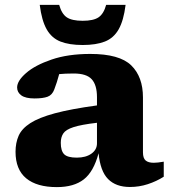

<svg xmlns="http://www.w3.org/2000/svg" viewBox="-20 -752 697 785"><path d="M511 12.5Q454 12.5 422 -19.8Q390 -52 383 -125.5Q363 -50 322.5 -18.5Q282 13 212.5 13Q130.5 13 87 -23Q43.5 -59 43.5 -131.5Q43.5 -168 56.2 -197Q69 -226 103.8 -248.5Q138.5 -271 204.2 -288.8Q270 -306.5 376.5 -321V-354.5Q376.5 -404.5 355 -428Q333.5 -451.5 281.5 -451.5Q262.5 -451.5 248 -450.8Q233.5 -450 222 -449Q213 -415 202 -386.5Q193.5 -363.5 174.5 -356.5Q155.5 -349.5 121 -349.5Q84.5 -349.5 67.2 -362Q50 -374.5 50 -394.5Q50 -421.5 86.8 -453.5Q123.5 -485.5 190.8 -508.5Q258 -531.5 349 -531.5Q468.5 -531.5 516.5 -484.8Q564.5 -438 564.5 -353.5V-129.5Q564.5 -105 575.5 -95.8Q586.5 -86.5 608.5 -86.5Q624 -86.5 649.5 -91V-29.5Q619.5 -10.5 584.2 1Q549 12.5 511 12.5ZM228.5 -168Q228.5 -135 242.5 -121.2Q256.5 -107.5 294 -107.5Q331 -107.5 353.8 -123.8Q376.5 -140 376.5 -166V-250Q312 -242.5 280.5 -232.2Q249 -222 238.8 -206.5Q228.5 -191 228.5 -168ZM318 -667Q362 -667 383 -681.2Q404 -695.5 414 -732H493.5Q485.5 -668 465.2 -632.2Q445 -596.5 409 -582.2Q373 -568 318 -568Q263 -568 227 -582.2Q191 -596.5 170.8 -632.2Q150.5 -668 142.5 -732H222Q232 -695.5 253 -681.2Q274 -667 318 -667Z"/></svg>

Font: Newsreader Caption
Style: Bold
Weight: 700
Designer: Hugues Gentile
Foundry: Production Type
Version: Version 1.001